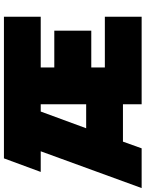

<svg xmlns="http://www.w3.org/2000/svg" viewBox="98 -838 740 976"><g transform="rotate(-90 468.0 -350.0)"><path d="M187 -513H82L151 -700H871V-513H613V-444H800V-256H613V-187H871V0H426V-95H236L202 0H0ZM304 -282H426V-513H389Z"/></g></svg>

Font: Clickuper
Style: Bold
Weight: 700
Designer: Denis Ignatov
Foundry: Denis Ignatov
Version: Version 1.10 April 16, 2021